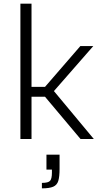

<svg xmlns="http://www.w3.org/2000/svg" viewBox="-20 -763 569 1054"><path d="M92 0V-743H153V-286H227L421 -510H492L276 -263L495 0H422L227 -232H153V0ZM210 271V241Q245 241 255 229.5Q265 218 265 185V168H235V86H307V164Q307 207 300 230Q293 253 272 262Q251 271 210 271Z"/></svg>

Font: Saira Light
Style: Regular
Weight: 300
Designer: Hector Gatti with collaboration of the Omnibus-Type team
Foundry: Omnibus-Type
Version: Version 1.100; ttfautohint (v1.8.3)